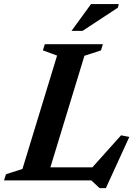

<svg xmlns="http://www.w3.org/2000/svg" viewBox="-45 -904 687 962"><path d="M378 -624.5 187.5 0H-25L-15 -31L67.5 -57.5L241 -625.5L170 -651.5L179.5 -682.5H470.5L461 -651.5ZM395 -40 561.5 -226 603 -218 485.5 38.5H454L412.5 0H91.5L112.5 -65.5H449.5ZM313.5 -749.5 411 -883.5H550L545.5 -865.5L369 -749.5Z"/></svg>

Font: Newsreader SemiBold
Style: Italic
Weight: 600
Italic angle: -17°
Designer: Hugues Gentile
Foundry: Production Type
Version: Version 1.003